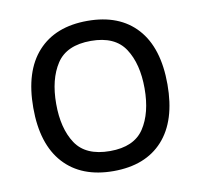

<svg xmlns="http://www.w3.org/2000/svg" viewBox="-64 -583 692 661"><g transform="rotate(-10 281.5 -252.5)"><path d="M282 10Q170 10 108.5 -57.5Q47 -125 47 -252Q47 -380 108.5 -447.5Q170 -515 282 -515Q394 -515 455 -447.5Q516 -380 516 -252Q516 -125 455 -57.5Q394 10 282 10ZM282 -60Q366 -60 401 -113Q436 -166 436 -252Q436 -338 401 -391.5Q366 -445 282 -445Q197 -445 162 -391.5Q127 -338 127 -252Q127 -166 162 -113Q197 -60 282 -60Z"/></g></svg>

Font: 42dot Sans
Style: Regular
Weight: 400
Designer: 42dot
Version: Version 1.000